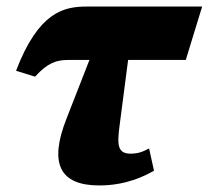

<svg xmlns="http://www.w3.org/2000/svg" viewBox="-20 -556 637 586"><path d="M283 10C365 10 422 -19 450 -35L435 -103C417 -93 401 -87 379 -87C339 -87 337 -113 345 -173L371 -373H547L597 -536H245C176 -536 98 -521 29 -340L87 -322C126 -365 153 -373 188 -373H253L183 -194C129 -57 162 10 283 10Z"/></svg>

Font: Noto Serif SemiCondensed Black
Style: Italic
Weight: 900
Width: 4
Italic angle: -12°
Designer: Monotype Design Team
Foundry: Monotype Imaging Inc.
Version: Version 2.014